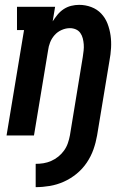

<svg xmlns="http://www.w3.org/2000/svg" viewBox="-20 -558 540 791"><path d="M127 213V117Q143 117 159 114.5Q175 112 191 105Q207 98 220.5 87Q234 76 244 62Q254 48 259.5 32Q265 16 268 0Q281 -81 294.5 -161.5Q308 -242 321 -323Q323 -336 324.5 -349.5Q326 -363 325 -375.5Q324 -388 321 -400Q318 -412 311 -422Q304 -432 292.5 -437Q281 -442 268 -442Q251 -442 234 -434.5Q217 -427 205 -413.5Q193 -400 186.5 -383.5Q180 -367 178 -350L120 0H7L79 -434H50V-530H207L197 -470Q206 -484 217 -497.5Q228 -511 242.5 -520.5Q257 -530 273.5 -534Q290 -538 306 -538Q332 -538 356 -529Q380 -520 397 -502Q414 -484 423 -460.5Q432 -437 435.5 -412Q439 -387 437.5 -360.5Q436 -334 431 -308L380 0Q375 29 365 57.5Q355 86 337.5 112Q320 138 295.5 158Q271 178 243 190.5Q215 203 185.5 208Q156 213 127 213Z"/></svg>

Font: Iosevka Slab
Style: Bold Italic
Weight: 700
Italic angle: -9°
Monospace: yes
Designer: Belleve Invis
Foundry: Belleve Invis
Version: Version 11.1.0; ttfautohint (v1.8.3)